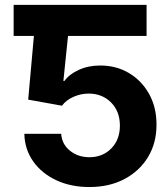

<svg xmlns="http://www.w3.org/2000/svg" viewBox="-20 -747 676 777"><path d="M341.6 9.9Q266.3 9.9 207.4 -17.8Q148.4 -45.5 114.2 -94.1Q79.9 -142.8 78.5 -205.6H227.6Q230.5 -163.4 263.1 -137.1Q295.8 -110.8 341.6 -110.8Q395.6 -110.8 430.4 -146.3Q465.2 -181.8 465.2 -238.6Q465.2 -295.8 429.9 -331.9Q394.5 -367.9 339.5 -368.3Q307.2 -368.3 277.3 -355.1Q247.5 -342 230.8 -319.2L94.1 -343.8L117.2 -601.6H35.2V-727.3H573.2V-601.6H255.3L236.5 -419.4H240.8Q259.9 -446.4 298.7 -464.1Q337.4 -481.9 385.3 -481.9Q451 -481.9 502.5 -451Q554 -420.1 583.8 -366.1Q613.6 -312.1 613.3 -242.5Q613.6 -169 579.4 -112Q545.1 -55 483.8 -22.5Q422.6 9.9 341.6 9.9Z"/></svg>

Font: Inter UI
Style: Bold
Weight: 700
Designer: Rasmus Andersson
Foundry: rsms
Version: 3.2;8d6f07862